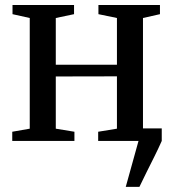

<svg xmlns="http://www.w3.org/2000/svg" viewBox="-20 -552 676 752"><path d="M472.5 180 522.5 0 504.5 -49H613.5V0Q600 30.5 584.5 61.5Q569 92.5 554 122.5Q539 152.5 526 180ZM28 0V-36L96.5 -48V-481.5L29 -496.5V-532.5H270V-496.5L198.5 -481.5V-298.5H438V-481.5L365.5 -496.5V-532.5H606.5V-496.5L540 -481.5V-48L608.5 -36V0H364.5V-36L438 -48V-253L198.5 -252.5V-48L271.5 -36V0Z"/></svg>

Font: Merriweather 72pt
Style: Regular
Weight: 400
Version: Version 2.100